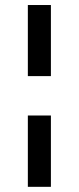

<svg xmlns="http://www.w3.org/2000/svg" viewBox="-20 -679 311 757"><path d="M180.7 57.6V-223.6H89.8V57.6ZM180.7 -378.9V-659.2H89.8V-378.9Z"/></svg>

Font: Gemunu Libre
Style: Bold
Weight: 700
Designer: Pushpananda Ekanayake, Sol Matas, Kosala Senevirathne
Foundry: Mooniak
Version: Version 1.001